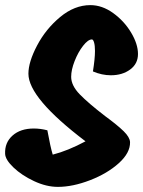

<svg xmlns="http://www.w3.org/2000/svg" viewBox="-41 -730 559 750"><path d="M330 -531Q330 -552 326.5 -564Q323 -576 318 -576Q303 -576 283.5 -551Q264 -526 250.5 -491.5Q237 -457 237 -430Q237 -396 270.5 -361.5Q304 -327 369 -277Q418 -241 442 -217.5Q466 -194 467 -175Q468 -133 423 -92.5Q378 -52 310.5 -26Q243 0 185 0Q140 0 92 -22.5Q44 -45 12 -75.5Q-20 -106 -21 -129Q-23 -173 8 -200.5Q39 -228 91 -228Q117 -228 144 -221Q156 -155 165 -126Q224 -141 293 -178Q70 -347 70 -442Q70 -488 104 -552.5Q138 -617 194 -663.5Q250 -710 312 -710Q358 -710 401 -679Q444 -648 471 -603Q498 -558 498 -519Q498 -481 467.5 -458.5Q437 -436 392 -436Q357 -436 322 -451Q330 -501 330 -531Z"/></svg>

Font: Mogra
Style: Regular
Weight: 400
Designer: Lipi Raval
Foundry: Lipi Raval
Version: Version 1.002;PS 1.002;hotconv 1.0.88;makeotf.lib2.5.647800;